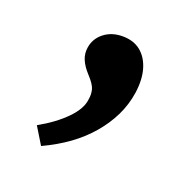

<svg xmlns="http://www.w3.org/2000/svg" viewBox="-63 -155 374 381"><g transform="rotate(20 124.5 35.0)"><path d="M59 165 37 129Q71 110 92.5 88Q114 66 116 46Q118 35 115.5 25Q113 15 99 0Q87 -13 82 -25Q77 -37 79 -50Q82 -70 98 -82.5Q114 -95 137 -95Q160 -95 175 -83Q190 -71 196.5 -49.5Q203 -28 199 1Q195 28 183.5 51.5Q172 75 154 96Q136 117 112.5 134Q89 151 59 165Z"/></g></svg>

Font: Lexend Light
Style: Italic
Weight: 300
Italic angle: -8.13011°
Designer: Bonnie Shaver-Troup, Thomas Jockin
Foundry: Lexend
Version: Version 1.007